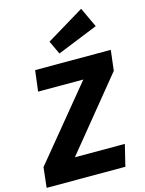

<svg xmlns="http://www.w3.org/2000/svg" viewBox="-161 -1057 861 1140"><g transform="rotate(-15 270.0 -487.0)"><path d="M545 -568 560 -693H95L79 -565H357L-6 -124L-20 0H464L496 -132H189ZM260 -751 510 -852 453 -974 221 -834Z"/></g></svg>

Font: Fira Sans OT
Style: Bold Italic
Weight: 700
Italic angle: -8°
Designer: Carrois Corporate & Edenspiekermann
Foundry: Carrois Corporate GbR & Edenspiekermann AG
Version: Version 2.001